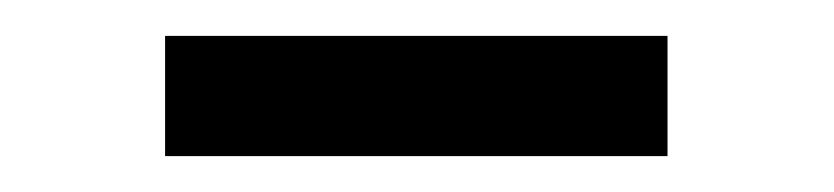

<svg xmlns="http://www.w3.org/2000/svg" viewBox="-20 -320 465 107"><path d="M72 -233V-300H352V-233Z"/></svg>

Font: wassup Sans
Style: Regular
Weight: 400
Version: Version 2.001